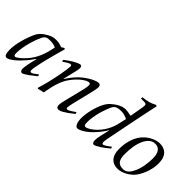

<svg xmlns="http://www.w3.org/2000/svg" viewBox="-5 -1335 1954 1954"><g transform="rotate(45 972.0 -358.5)"><path d="M408.2 -104 413.6 -83 340.3 -26.4Q317.4 -10.7 299.8 0Q282.2 10.7 272.5 10.7Q263.7 10.7 255.4 1.5Q247.1 -7.8 247.1 -21.5Q247.1 -73.2 279.3 -193.8L275.9 -195.3Q257.3 -168.9 243.2 -150.1Q229 -131.3 218.3 -119.1Q197.8 -94.7 174.6 -71.3Q151.4 -47.9 128.9 -29.5Q106.4 -11.2 86.2 0Q65.9 11.2 51.8 11.2Q34.7 11.2 26.1 -10Q17.6 -31.2 17.6 -70.8Q17.6 -134.8 40 -217.3Q63 -300.8 94.2 -363.3Q104 -382.3 120.4 -399.2Q136.7 -416 155.3 -429.2Q173.8 -442.4 192.1 -452.1Q210.4 -461.9 224.1 -466.8Q248.5 -476.1 281.2 -476.1Q293 -476.1 302.7 -475.3Q312.5 -474.6 322.5 -472.7Q332.5 -470.7 343.8 -467.3Q355 -463.9 369.6 -458.5L400.9 -477.1L411.6 -468.3Q396 -413.6 382.3 -363.3Q368.7 -313 356.4 -264.2Q349.1 -234.9 344 -213.4Q338.9 -191.9 336.4 -177.7Q331.1 -151.9 325.9 -126Q320.8 -100.1 320.8 -78.1Q320.8 -69.8 323.7 -64.7Q326.7 -59.6 334 -59.6Q338.4 -59.6 342.5 -60.5Q346.7 -61.5 354.2 -65.7Q361.8 -69.8 374.3 -78.9Q386.7 -87.9 408.2 -104ZM327.1 -410.6Q309.1 -419.4 289.1 -423.6Q269 -427.7 247.1 -427.7Q230.5 -427.7 217.8 -426.5Q205.1 -425.3 194.8 -420.4Q184.6 -415.5 176.3 -406.5Q168 -397.5 160.2 -381.3Q147.9 -356 137.2 -327.1Q126.5 -298.3 117.2 -265.6Q103 -215.8 95.9 -172.4Q88.9 -128.9 88.9 -90.3Q88.9 -71.8 94 -64.9Q99.1 -58.1 106 -58.1Q113.3 -58.1 125.2 -65.2Q137.2 -72.3 151.9 -84Q166.5 -95.7 182.4 -111.6Q198.2 -127.4 213.4 -145Q254.9 -193.8 281.7 -254.9Q309.1 -316.4 327.1 -410.6Z M501.5 8.3 495.1 0Q511.7 -51.8 526.9 -113Q542 -174.3 556.2 -247.1Q566.4 -300.3 571 -334.5Q575.7 -368.7 576.2 -385.3Q576.2 -396 572.8 -400.1Q569.3 -404.3 563 -404.3Q553.7 -404.3 543.9 -399.9Q534.2 -395.5 520.5 -387.2L481.9 -361.8L475.6 -381.8L521 -415.5Q542.5 -430.7 561.5 -441.4Q580.6 -452.1 595.5 -459.2Q610.4 -466.3 620.4 -469.5Q630.4 -472.7 633.8 -472.7Q646.5 -472.7 651.9 -463.6Q657.2 -454.6 657.2 -442.9Q657.2 -436.5 656.2 -429Q655.3 -421.4 653.1 -409.9Q650.9 -398.4 646.7 -381.3Q642.6 -364.3 636.7 -339.4L614.7 -249L618.2 -248Q660.2 -316.9 716.3 -370.6Q739.3 -392.6 765.6 -411.1Q792 -429.7 817.1 -443.4Q842.3 -457 863.8 -464.6Q885.3 -472.2 898.4 -472.2Q911.6 -472.2 919.7 -463.9Q927.7 -455.6 927.7 -439.9Q927.7 -406.2 894 -275.9Q848.6 -102.5 848.6 -71.3Q848.6 -61.5 852.3 -57.4Q856 -53.2 861.8 -53.2Q867.7 -53.2 878.4 -58.1Q889.2 -63 901.4 -70.6Q913.6 -78.1 925.8 -86.7Q938 -95.2 947.3 -102.5L955.6 -83Q919.9 -53.7 893.8 -35.4Q867.7 -17.1 848.9 -6.6Q830.1 3.9 817.9 7.6Q805.7 11.2 798.3 11.2Q784.7 11.2 776.6 2.2Q768.6 -6.8 768.6 -25.4Q768.6 -32.2 769.5 -41.3Q770.5 -50.3 772.5 -61.5Q775.9 -80.1 785.4 -117.7Q794.9 -155.3 809.1 -212.4Q827.1 -281.2 836.2 -323.2Q845.2 -365.2 844.7 -380.9Q844.7 -395.5 839.8 -401.1Q835 -406.7 826.2 -406.7Q808.6 -406.7 784.2 -392.6Q759.8 -378.4 733.9 -355.5Q708 -332.5 683.6 -303.2Q659.2 -273.9 641.6 -243.2Q615.2 -197.3 594.2 -122.1Q590.3 -107.9 584.5 -79.8Q578.6 -51.8 570.3 -7.3Q552.2 -4.4 535.2 -0.5Q518.1 3.4 501.5 8.3Z M1451.2 -107.9 1460.4 -89.8Q1442.4 -73.7 1419.4 -56.2Q1396.5 -38.6 1374.3 -24.2Q1352.1 -9.8 1333.5 -0.2Q1314.9 9.3 1305.2 9.3Q1296.4 9.3 1289.1 -0.7Q1281.7 -10.7 1281.7 -34.2Q1281.7 -50.3 1284.7 -68.4Q1286.6 -78.1 1293.9 -112.1Q1301.3 -146 1314.9 -205.1L1312.5 -205.6Q1293.9 -174.3 1272 -145.5Q1250 -116.7 1223.6 -88.9Q1203.6 -67.4 1181.9 -49.3Q1160.2 -31.2 1139.6 -18.1Q1119.1 -4.9 1101.1 2.4Q1083 9.8 1069.8 9.8Q1059.6 9.8 1051.3 1.7Q1043 -6.3 1037.1 -20Q1031.2 -33.7 1028.1 -51.5Q1024.9 -69.3 1024.9 -88.9Q1024.9 -147.9 1041.5 -216.3Q1058.6 -287.1 1085.4 -338.9Q1105.5 -378.4 1132.3 -402.8Q1147.5 -416.5 1165 -429.7Q1182.6 -442.9 1201.9 -453.1Q1221.2 -463.4 1241.9 -469.7Q1262.7 -476.1 1283.7 -476.1Q1308.1 -476.1 1363.8 -464.4L1385.3 -586.9Q1389.2 -607.4 1390.6 -619.4Q1392.1 -631.3 1392.1 -636.2Q1392.1 -651.9 1386 -657.5Q1379.9 -663.1 1361.3 -663.1L1313.5 -663.6L1315.9 -683.1Q1346.7 -687 1367.9 -690.9Q1389.2 -694.8 1402.8 -698.7Q1416.5 -702.6 1433.3 -709.7Q1450.2 -716.8 1470.7 -727.5L1482.9 -717.8Q1480.5 -709 1473.9 -678.7Q1467.3 -648.4 1458.3 -605.2Q1449.2 -562 1438.5 -509.5Q1427.7 -457 1417 -403.3Q1406.2 -349.6 1396 -298.3Q1385.7 -247.1 1377.7 -206.5Q1369.6 -166 1364.5 -139.9Q1359.4 -113.8 1358.9 -110.4Q1357.9 -102.5 1357.4 -95.5Q1356.9 -88.4 1356.9 -82Q1356.9 -68.8 1360.8 -63.7Q1364.7 -58.6 1371.1 -58.6Q1377.4 -58.6 1388.2 -64.2Q1398.9 -69.8 1410.6 -77.4Q1422.4 -85 1433.3 -93.5Q1444.3 -102.1 1451.2 -107.9ZM1354 -407.7Q1309.6 -431.6 1259.8 -431.6Q1228.5 -431.6 1207.8 -424.3Q1187 -417 1172.4 -397.9Q1168.9 -393.6 1164.1 -383.3Q1159.2 -373 1153.3 -358.9Q1147.5 -344.7 1141.6 -328.1Q1135.7 -311.5 1130.1 -294.9Q1124.5 -278.3 1120.1 -262.2Q1115.7 -246.1 1112.8 -233.4Q1105 -198.7 1100.8 -167.2Q1096.7 -135.7 1096.7 -106.4Q1096.7 -89.8 1098.4 -80.8Q1100.1 -71.8 1103 -67.1Q1106 -62.5 1109.9 -61.3Q1113.8 -60.1 1118.7 -59.1Q1130.4 -59.1 1145 -65.9Q1172.9 -79.6 1199.7 -101.6Q1226.6 -123.5 1250 -151.4Q1273.4 -179.2 1292.2 -212.4Q1311 -245.6 1323.2 -281.2Q1334.5 -314.9 1354 -407.7Z M1519 -140.1Q1519 -201.2 1531.7 -253.2Q1544.4 -305.2 1566.9 -343.8Q1589.8 -383.3 1622.1 -411.6Q1638.2 -426.3 1657 -438.2Q1675.8 -450.2 1695.6 -458.7Q1715.3 -467.3 1735.6 -472.2Q1755.9 -477.1 1774.9 -477.1Q1802.7 -477.1 1827.1 -468.8Q1851.6 -460.4 1869.6 -442.4Q1887.7 -424.3 1898.2 -395.3Q1908.7 -366.2 1908.7 -324.7Q1908.7 -248.5 1878.9 -174.3Q1855 -115.2 1824.2 -77.6Q1809.1 -59.6 1788.6 -43.5Q1768.1 -27.3 1744.9 -15.1Q1721.7 -2.9 1696.8 4.2Q1671.9 11.2 1647.9 11.2Q1618.7 11.2 1595 1.7Q1571.3 -7.8 1554.4 -26.6Q1537.6 -45.4 1528.3 -73.7Q1519 -102.1 1519 -140.1ZM1596.7 -147Q1596.7 -82 1619.4 -54Q1642.1 -25.9 1687.5 -25.9Q1704.1 -25.9 1717.5 -29.8Q1731 -33.7 1742.9 -42.7Q1754.9 -51.8 1765.9 -66.7Q1776.9 -81.5 1788.1 -103.5Q1799.8 -126.5 1807.9 -152.3Q1815.9 -178.2 1821.3 -208Q1826.7 -238.8 1829.1 -265.6Q1831.5 -292.5 1831.5 -316.4Q1831.5 -378.4 1809.3 -409.9Q1787.1 -441.4 1742.7 -441.4Q1707 -441.4 1679.7 -418.2Q1652.3 -395 1633.8 -355.2Q1615.2 -315.4 1606 -261.7Q1596.7 -208 1596.7 -147Z"/></g></svg>

Font: XB Kayhan
Style: Italic
Weight: 400
Italic angle: -12°
Designer: Behnam
Foundry: Irmug
Version: Version 7.300 2009